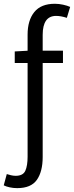

<svg xmlns="http://www.w3.org/2000/svg" viewBox="-47 -767 391 1013"><path d="M43.9 225.6Q22.9 225.6 4.2 221.4Q-14.6 217.3 -27.3 210.9L-11.2 151.4Q-2 154.3 10.7 157.5Q23.4 160.6 35.6 160.6Q74.7 160.6 86.7 133.8Q98.6 106.9 98.6 60.5V-584Q98.6 -659.7 134 -703.4Q169.4 -747.1 242.2 -747.1Q263.7 -747.1 285.9 -742.2Q308.1 -737.3 323.2 -730.5L305.7 -672.9Q273.9 -683.1 249 -683.1Q178.2 -683.1 178.2 -583V61.5Q178.2 138.2 147.5 181.9Q116.7 225.6 43.9 225.6ZM30.8 -434.6V-495.6L101.6 -499.5H285.2V-434.6Z"/></svg>

Font: Akatab
Style: Regular
Weight: 400
Designer: SIL Global
Foundry: SIL Global
Version: Version 4.100